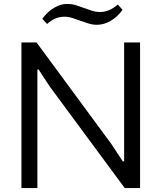

<svg xmlns="http://www.w3.org/2000/svg" viewBox="-20 -956 820 976"><path d="M195 -861Q223 -898 256 -917Q289 -936 321 -936Q345 -936 366 -929.5Q387 -923 407 -915.5Q427 -908 447 -901.5Q467 -895 490 -895Q535 -895 579 -933L603 -906Q577 -870 542.5 -850Q508 -830 473 -830Q451 -830 430 -836.5Q409 -843 388.5 -850.5Q368 -858 348 -864.5Q328 -871 307 -871Q284 -871 263 -862.5Q242 -854 219 -834ZM89 -740H166L546 -224L604 -136H611V-740H692V0H614L233 -516L176 -603L170 -602V0H89Z"/></svg>

Font: Encode Sans
Style: Regular
Weight: 400
Designer: Pablo Impallari, Andres Torresi
Foundry: Pablo Impallari, Andres Torresi
Version: Version 1.000; ttfautohint (v1.00) -l 8 -r 50 -G 200 -x 14 -